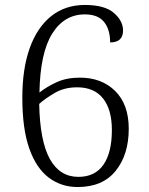

<svg xmlns="http://www.w3.org/2000/svg" viewBox="-20 -744 599 774"><path d="M293 10Q227 10 176.5 -28Q126 -66 98 -145.5Q70 -225 70 -350Q70 -467 100 -550.5Q130 -634 186.5 -679Q243 -724 322 -724Q402 -724 439 -692Q476 -660 476 -621Q476 -573 424 -573Q424 -625 399.5 -655.5Q375 -686 322 -686Q239 -686 190.5 -608.5Q142 -531 139 -371Q168 -394 208 -412.5Q248 -431 302 -431Q390 -431 444.5 -377Q499 -323 499 -225Q499 -121 446.5 -55.5Q394 10 293 10ZM296 -31Q363 -31 397 -80Q431 -129 431 -220Q431 -302 395.5 -347Q360 -392 291 -392Q239 -392 200 -369Q161 -346 138 -325Q141 -175 181 -103Q221 -31 296 -31Z"/></svg>

Font: Noto Serif Myanmar Light
Style: Regular
Weight: 300
Designer: Ben Mitchell and the Monotype Design Team
Foundry: Monotype Imaging Inc.
Version: Version 2.106; ttfautohint (v1.8.4.7-5d5b)